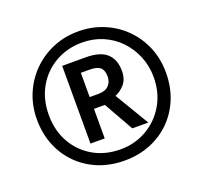

<svg xmlns="http://www.w3.org/2000/svg" viewBox="-126 -870 1084 1026"><g transform="rotate(-20 416.0 -357.0)"><path d="M416 10Q336 10 269 -17Q202 -44 152.5 -93.5Q103 -143 76 -210Q49 -277 49 -357Q49 -433 76.5 -499.5Q104 -566 154 -616.5Q204 -667 271 -695.5Q338 -724 416 -724Q492 -724 558.5 -697Q625 -670 675.5 -620.5Q726 -571 754.5 -504Q783 -437 783 -357Q783 -277 756 -210Q729 -143 679.5 -93.5Q630 -44 563 -17Q496 10 416 10ZM416 -54Q498 -54 565.5 -93Q633 -132 673 -200.5Q713 -269 713 -357Q713 -420 690.5 -475Q668 -530 628 -572Q588 -614 533.5 -637.5Q479 -661 416 -661Q331 -661 263 -622Q195 -583 156 -514.5Q117 -446 117 -357Q117 -269 155.5 -200.5Q194 -132 261.5 -93Q329 -54 416 -54ZM274 -138V-580H407Q489 -580 527 -545.5Q565 -511 565 -446Q565 -399 541 -371.5Q517 -344 487 -332L603 -138H512L417 -306H355V-138ZM405 -373Q444 -373 463.5 -393Q483 -413 483 -444Q483 -479 465.5 -495Q448 -511 404 -511H355V-373Z"/></g></svg>

Font: Noto Sans Gujarati UI
Style: Bold
Weight: 700
Designer: Jelle Bosma - Monotype Design Team, Universal Thirst
Foundry: Monotype Imaging Inc.
Version: Version 2.106; ttfautohint (v1.8.4.7-5d5b)